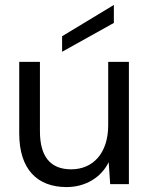

<svg xmlns="http://www.w3.org/2000/svg" viewBox="-20 -747 612 779"><path d="M250 12C326 12 390 -26 421 -89L427 0H503V-496H419V-239C419 -124 356 -60 269 -60C184 -60 142 -112 142 -215V-496H58V-206C58 -58 133 12 250 12ZM442 -654V-727L232 -600V-537Z"/></svg>

Font: Rootstock Sans Body
Style: Regular
Weight: 400
Designer: Colophon Foundry, Jonny Pinhorn
Foundry: Colophon Foundry
Version: Version 1.200;FEAKit 1.0